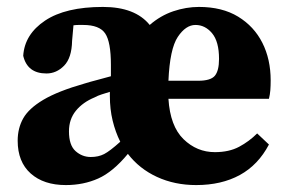

<svg xmlns="http://www.w3.org/2000/svg" viewBox="-20 -519 829 554"><path d="M544 -447Q516 -447 493 -412.5Q470 -378 466 -286H552Q588 -286 600 -300.5Q612 -315 612 -349Q612 -399 592 -423Q572 -447 544 -447ZM546 15Q484 15 433 -8.5Q382 -32 349 -75Q306 -23 263.5 -4Q221 15 170 15Q106 15 68.5 -18.5Q31 -52 31 -113Q31 -149 47 -177.5Q63 -206 105 -231Q147 -256 224 -278Q240 -283 259.5 -288Q279 -293 300 -299V-332Q300 -398 283.5 -422.5Q267 -447 220 -447Q213 -447 206.5 -447Q200 -447 192 -446L188 -401Q187 -352 165 -329.5Q143 -307 114 -307Q59 -307 47 -358Q51 -420 110 -459.5Q169 -499 277 -499Q370 -499 412 -447Q443 -474 480 -486.5Q517 -499 554 -499Q621 -499 667 -471Q713 -443 737 -395.5Q761 -348 761 -287Q761 -271 760 -258.5Q759 -246 756 -234H466Q471 -155 509.5 -117.5Q548 -80 600 -80Q641 -80 670 -95.5Q699 -111 722 -134L756 -102Q725 -43 672 -14Q619 15 546 15ZM179 -140Q179 -100 198 -83Q217 -66 242 -66Q264 -66 280.5 -74.5Q297 -83 327 -110Q313 -138 305 -171Q297 -204 297 -242Q297 -245 297 -248.5Q297 -252 297 -254Q284 -250 273 -246.5Q262 -243 253 -238Q219 -224 199 -199.5Q179 -175 179 -140Z"/></svg>

Font: Source Serif Pro
Style: Bold
Weight: 700
Designer: Frank Grießhammer
Foundry: Adobe Systems Incorporated
Version: Version 3.001;hotconv 1.0.111;makeotfexe 2.5.65597